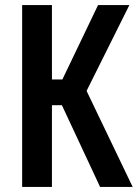

<svg xmlns="http://www.w3.org/2000/svg" viewBox="-20 -734 541 754"><path d="M67 0V-714H184V-422H225L365 -714H488L320 -377L501 0H373L223 -321H184V0Z"/></svg>

Font: Noto Sans ExtraCondensed SemiBold
Style: Regular
Weight: 600
Width: 2
Designer: Monotype Design Team
Foundry: Monotype Imaging Inc.
Version: Version 2.013; ttfautohint (v1.8.4.7-5d5b)